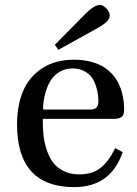

<svg xmlns="http://www.w3.org/2000/svg" viewBox="-20 -743 554 775"><path d="M201.2 -562 319.8 -682.1Q359.4 -723.1 383.8 -723.1Q395.5 -723.1 409.2 -709Q422.9 -694.8 422.9 -680.2Q422.9 -666 408.2 -653.1Q393.6 -640.1 367.2 -626L215.8 -542ZM48.8 -241.2Q48.8 -317.9 73.2 -375.5Q97.7 -433.1 150.4 -467.5Q203.1 -502 278.8 -502Q316.4 -502 347.4 -493.7Q378.4 -485.4 398.9 -472.4Q419.4 -459.5 435.1 -441.2Q450.7 -422.9 459.2 -405Q467.8 -387.2 472.9 -366.5Q478 -345.7 479.5 -330.8Q481 -315.9 481 -300.8Q481 -278.3 470.5 -270.8Q460 -263.2 440.9 -263.2H152.8Q152.3 -229.5 155.3 -199.7Q158.2 -169.9 168 -139.6Q177.7 -109.4 193.6 -87.9Q209.5 -66.4 236.8 -52.7Q264.2 -39.1 299.8 -39.1Q354.5 -39.1 387.7 -66.9Q420.9 -94.7 444.8 -145L475.1 -128.9Q427.2 12.2 279.8 12.2Q48.8 12.2 48.8 -241.2ZM153.8 -300.8H342.8Q362.3 -300.8 369.6 -309.1Q377 -317.4 377 -333Q377 -347.7 375.2 -362.3Q373.5 -377 366.9 -396.7Q360.4 -416.5 349.9 -431.2Q339.4 -445.8 319.3 -456.3Q299.3 -466.8 272.9 -466.8Q243.7 -466.8 220.9 -453.1Q198.2 -439.5 186 -420.4Q173.8 -401.4 166 -376.7Q158.2 -352.1 156 -334Q153.8 -315.9 153.8 -300.8Z"/></svg>

Font: Heuristica
Style: Regular
Weight: 400
Version: Version 1.0.2